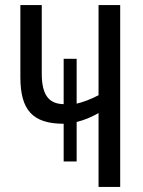

<svg xmlns="http://www.w3.org/2000/svg" viewBox="-20 -734 563 754"><path d="M452 -714H367V-360C336 -344 307 -333 281 -327V-503H230V-325C171 -326 144 -362 144 -445V-714H60V-431C60 -303 107 -248 230 -248V-100H281V-255C310 -262 339 -274 367 -290V0H452Z"/></svg>

Font: Noto Sans UI Condensed
Style: Regular
Weight: 400
Width: 3
Designer: Monotype Design Team
Foundry: Monotype Imaging Inc.
Version: Version 1.901